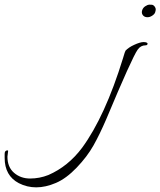

<svg xmlns="http://www.w3.org/2000/svg" viewBox="-439 -456 690 826"><path d="M227 -427Q231 -421 231 -416Q231 -411 228.5 -403Q226 -395 215 -388Q204 -381 192.5 -382Q181 -383 175 -391.5Q169 -400 172.5 -411.5Q176 -423 186.5 -429.5Q197 -436 202.5 -436Q208 -436 214.5 -435.5Q221 -435 227 -427ZM-404 193 -407 218Q-407 263 -378.5 287.5Q-350 312 -309.5 312Q-269 312 -231 297Q-146 260 -86 180Q13 45 90 -205Q99 -236 101 -238Q114 -252 138 -263Q164 -275 178.5 -275Q193 -275 196 -269Q196 -261 187 -261Q166 -261 153 -242Q129 -208 18 57Q-10 122 -37 170Q-64 218 -109 265Q-154 312 -198.5 331Q-243 350 -283 350Q-323 350 -358 332Q-419 300 -419 223V206Q-419 191 -407 191Q-404 191 -404 193Z"/></svg>

Font: Italianno
Style: Regular
Weight: 400
Designer: Robert E. Leuschke
Foundry: Robert E. Leuschke
Version: Version 1.003